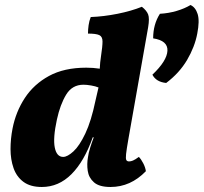

<svg xmlns="http://www.w3.org/2000/svg" viewBox="-20 -737 812 766"><path d="M421 9Q376 9 355 -9.5Q334 -28 330 -55.5Q326 -83 331 -110Q333 -126 339.5 -147Q346 -168 354 -189H350Q316 -93 265 -42Q214 9 147 9Q101 9 73.5 -11.5Q46 -32 34 -66.5Q22 -101 22 -142Q22 -183 30 -224Q43 -291 79 -346Q115 -401 175.5 -434Q236 -467 324 -467Q352 -467 378 -463Q379 -488 383 -513Q389 -552 389 -571.5Q389 -591 376 -597Q363 -603 331 -603Q331 -619 333.5 -636.5Q336 -654 342 -669Q394 -671 449 -682Q504 -693 546 -710Q565 -695 571 -679.5Q577 -664 571 -628L492 -181Q485 -141 483 -122.5Q481 -104 484 -98.5Q487 -93 495 -93Q502 -93 510.5 -96.5Q519 -100 534 -111Q543 -102 551.5 -85.5Q560 -69 562 -54Q501 9 421 9ZM207 -260Q191 -186 198.5 -148.5Q206 -111 232 -111Q249 -111 273 -133Q297 -155 320.5 -204.5Q344 -254 361 -336L373 -388Q361 -393 343.5 -396Q326 -399 313 -399Q268 -399 244 -359.5Q220 -320 207 -260ZM643 -406Q603 -410 588 -439Q646 -494 648 -534.5Q650 -575 591 -584Q591 -640 618 -682Q653 -684 685 -693.5Q717 -703 740 -717Q760 -708 768.5 -681Q777 -654 767 -603Q757 -550 726.5 -498Q696 -446 643 -406Z"/></svg>

Font: Vollkorn ExtraBold
Style: Italic
Weight: 800
Italic angle: -11°
Designer: Friedrich Althausen
Foundry: Friedrich Althausen
Version: Version 5.000; ttfautohint (v1.8.3)